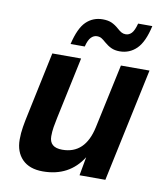

<svg xmlns="http://www.w3.org/2000/svg" viewBox="-84 -812 768 893"><g transform="rotate(10 300.0 -365.0)"><path d="M178 12Q115 12 81 -22.5Q47 -57 47 -116Q47 -146 52 -176Q57 -206 63 -233L127 -536H263L201 -244Q196 -221 192.5 -199.5Q189 -178 189 -156Q189 -103 250 -103Q358 -103 386 -233L451 -536H586L472 0H350L366 -88Q303 12 178 12ZM433 -600Q410 -600 393 -608Q376 -616 360 -630Q349 -640 340 -645.5Q331 -651 318 -651Q303 -651 290.5 -638.5Q278 -626 270 -594H203Q221 -671 253 -702Q285 -733 331 -733Q356 -733 373 -725.5Q390 -718 407 -703Q418 -693 427 -688Q436 -683 447 -683Q463 -683 475 -695.5Q487 -708 496 -742H563Q546 -665 513 -632.5Q480 -600 433 -600Z"/></g></svg>

Font: Geist Mono
Style: Bold Italic
Weight: 700
Italic angle: -12°
Monospace: yes
Designer: Basement.studio, Andrés Briganti, Mateo Zaragoza
Foundry: Basement.studio, Vercel, Andrés Briganti, Guido Ferreyra, Mateo Zaragoza
Version: Version 1.500; ttfautohint (v1.8.4.7-5d5b)